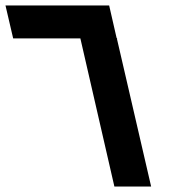

<svg xmlns="http://www.w3.org/2000/svg" viewBox="-85 -680 623 700"><path d="M332 0 208 -540H-37L-65 -660H313L340 -542L343 -540H341L466 0Z"/></svg>

Font: Cairo
Style: Bold Italic
Weight: 700
Italic angle: -13°
Designer: Mohamed Gaber, Accademia di Belle Arti di Urbino and others
Foundry: Kief Type Foundry, Accademia di Belle Arti di Urbino and others
Version: Version 3.011